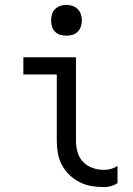

<svg xmlns="http://www.w3.org/2000/svg" viewBox="-20 -753 540 781"><path d="M404 8Q378 8 353 4Q328 0 305 -11.5Q282 -23 263 -41Q244 -59 232 -81.5Q220 -104 215.5 -129Q211 -154 211 -180V-450H75V-520H289V-180Q289 -157 295.5 -134Q302 -111 318.5 -94Q335 -77 357.5 -69.5Q380 -62 404 -62Q418 -62 432 -66Q446 -70 458 -78V-8Q446 0 432 4Q418 8 404 8ZM250 -608Q237 -608 225 -611.5Q213 -615 204 -624Q195 -633 191.5 -645Q188 -657 188 -670Q188 -683 191.5 -695Q195 -707 204 -716Q213 -725 225 -729Q237 -733 250 -733Q263 -733 275 -729Q287 -725 296 -716Q305 -707 309 -695Q313 -683 313 -670Q313 -657 309 -645Q305 -633 296 -624Q287 -615 275 -611.5Q263 -608 250 -608Z"/></svg>

Font: Moesevka
Style: Regular
Weight: 400
Monospace: yes
Designer: Belleve Invis
Foundry: Belleve Invis
Version: Version 32.5.0; ttfautohint (v1.8.4)